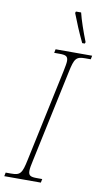

<svg xmlns="http://www.w3.org/2000/svg" viewBox="-121 -977 553 1024"><g transform="rotate(10 155.0 -465.5)"><path d="M266 -771H280L283 -779C262 -832 241 -893 232 -931H204L201 -923C222 -869 238 -830 266 -771ZM-20 0H178L182 -20H153C120 -20 107 -25 107 -51C107 -64 110 -82 116 -108L222 -606C238 -683 247 -694 297 -694H326L330 -714H132L128 -694H157C190 -694 203 -689 203 -663C203 -650 199 -632 194 -606L88 -108C72 -31 63 -20 13 -20H-16Z"/></g></svg>

Font: Noto Serif Condensed Thin
Style: Italic
Weight: 100
Width: 3
Italic angle: -12°
Designer: Monotype Design Team
Foundry: Monotype Imaging Inc.
Version: Version 2.013